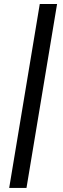

<svg xmlns="http://www.w3.org/2000/svg" viewBox="-20 -819 309 938"><path d="M174.3 -799.3H258.8L109.4 99.1H24.9Z"/></svg>

Font: OSP-DIN
Style: DIN
Weight: 500
Width: 3
Version: Version 001.000